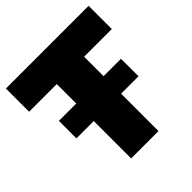

<svg xmlns="http://www.w3.org/2000/svg" viewBox="-197 -885 1030 1030"><g transform="rotate(-45 318.0 -370.0)"><path d="M632 -564H422V-416.5H554V-283.5H422V0H214.5V-283.5H83V-416.5H214.5V-564H4.5V-740H632Z"/></g></svg>

Font: Encode Sans Semi Condensed Black
Style: Regular
Weight: 900
Width: 4
Designer: Multiple Designers
Foundry: Impallari Type
Version: Version 2.000